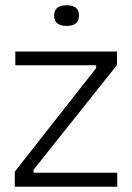

<svg xmlns="http://www.w3.org/2000/svg" viewBox="-20 -707 500 727"><path d="M36 0V-57L344 -449V-460H38V-512H423V-461L107 -64V-53H424V0ZM232 -609Q209 -609 197 -618.5Q185 -628 185 -648Q185 -668 197 -677.5Q209 -687 232 -687Q256 -687 267.5 -677.5Q279 -668 279 -648Q279 -628 267.5 -618.5Q256 -609 232 -609Z"/></svg>

Font: Bricolage Grotesque ExtraLight
Style: Regular
Weight: 250
Designer: Mathieu Triay
Foundry: Atelier Triay
Version: Version 1.000;gftools[0.9.30]